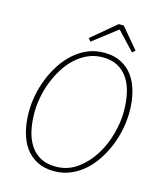

<svg xmlns="http://www.w3.org/2000/svg" viewBox="-124 -929 861 1030"><g transform="rotate(15 306.0 -414.0)"><path d="M284 -710 270 -726 406 -840H434L530 -726L514 -712L420 -812H416ZM274 12Q220 12 180 -8.5Q140 -29 114 -65Q88 -101 75 -151.5Q62 -202 62 -262Q62 -306 71 -353.5Q80 -401 98 -446.5Q116 -492 142.5 -533Q169 -574 203.5 -605Q238 -636 280 -654Q322 -672 372 -672Q426 -672 466 -651.5Q506 -631 532 -595Q558 -559 571 -508.5Q584 -458 584 -398Q584 -354 575 -306.5Q566 -259 548 -213.5Q530 -168 503.5 -127Q477 -86 442.5 -55Q408 -24 365.5 -6Q323 12 274 12ZM276 -14Q343 -14 395 -51.5Q447 -89 482.5 -145.5Q518 -202 536 -268.5Q554 -335 554 -394Q554 -449 543.5 -495.5Q533 -542 510.5 -575.5Q488 -609 453.5 -627.5Q419 -646 370 -646Q325 -646 287 -628.5Q249 -611 218 -582Q187 -553 163.5 -514.5Q140 -476 124 -434Q108 -392 100 -348.5Q92 -305 92 -266Q92 -210 102.5 -164Q113 -118 135.5 -84.5Q158 -51 192.5 -32.5Q227 -14 276 -14Z"/></g></svg>

Font: TypoPRO Source Sans Pro
Style: Italic
Weight: 200
Italic angle: -11°
Designer: Paul D. Hunt
Foundry: Adobe Systems Incorporated
Version: Version 1.075;PS 2.000;hotconv 1.0.86;makeotf.lib2.5.63406